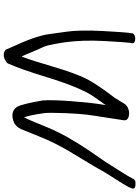

<svg xmlns="http://www.w3.org/2000/svg" viewBox="128 -856 777 1074"><g transform="rotate(90 517.0 -318.5)"><path d="M166.3 -671 164.1 -657C161.2 -638.9 157.7 -588.8 153 -504C148.6 -420.2 149.6 -353.9 156.4 -304.4C163.1 -257.3 168.1 -222.5 171.1 -200C176.4 -159.1 196 -105.2 208.7 -73.5C224.9 -32.9 242.2 0.6 257.3 38C257.3 38 257.4 37.7 257.4 37.7C257.4 37.7 257.6 38 257.6 38C264.3 46.1 280.8 52.8 301.1 47.7C308.9 45.4 315.4 41.9 321.8 37.5C327.6 33.9 332.1 31.6 334.5 26.1C355.7 -20.5 381.8 -94.6 412.4 -195C451.9 -323.3 489.4 -411.6 522.8 -458C539.1 -481 553 -500.2 567.5 -521.1L562.3 -488.2C551.1 -417.3 534.5 -228.9 541.8 -165.3C554.6 -92.2 565.5 -47 576.6 -26.2C585.7 -11.5 600.1 -0.1 622.6 1C632.2 1.4 642 0 651.3 -2.7C656.6 -4.4 661.8 -6.5 667 -9C667 -9 667.8 -9.4 667.8 -9.4C667.8 -9.4 668.3 -9 668.3 -9C683.6 -18.4 694.3 -31.7 701.9 -47.9C709.5 -65.5 725.2 -104.1 749.1 -163.9C772.6 -222.3 805.6 -285.6 848.2 -353.7C888.3 -422.6 905.7 -446.7 934.6 -500.3C948 -525.8 1010.7 -618.3 1025.8 -649.1L1026 -649.4L1030.5 -660.2C1033.8 -667 1035.8 -673.6 1032.8 -680.3C1029.8 -683.9 1023.8 -686 1017.6 -687.1C1011.1 -686.8 1003.5 -686.7 996.5 -687.2C989.1 -685.2 984.3 -681.4 981.7 -677.8L975.8 -666.5L975.7 -667C965.4 -642.9 901.3 -547.1 886.2 -521C850.7 -467.9 830.5 -443 785.5 -371.8C726.4 -276.8 705.6 -230.4 662.4 -122.8C652 -97.2 643.1 -77.7 635.6 -63.8C627.7 -86.3 619.5 -125.1 612.3 -177.6C610.1 -193.1 610 -231.5 612.3 -291.1C617.2 -408 621.4 -423.6 639.4 -537.5C646.6 -583 650.9 -611.2 652.3 -622.7C653.3 -632.1 650.2 -640.9 639.2 -646.7C632 -650 623 -651.8 613.8 -651.8C597.3 -651.8 584 -646.1 575 -640.6C570.5 -637.5 566.7 -634.3 563.7 -631C563.7 -631 563.5 -630.7 563.5 -630.7C563.5 -630.7 563.4 -631 563.4 -631C551.9 -613.6 537.7 -586.9 526.4 -570.8C477.1 -507 441.7 -454.3 420.6 -413.2C399.2 -370.6 376.4 -307.2 351.4 -222.5C326.8 -139.4 309 -84.3 298.7 -58.4C297.3 -55.6 296.7 -54.3 295 -50.8C294.5 -52 292.4 -57 291.1 -60C280.7 -80.9 268.5 -114.8 257.7 -138.4C232.7 -190.8 231.8 -193.7 215.5 -296.3C206.9 -360.2 204.7 -432 209 -512.7C213.5 -594.9 217 -644 219.1 -657L221.3 -671C222.6 -679.2 211.2 -686 196.1 -686C181.1 -686 167.6 -679.2 166.3 -671Z"/></g></svg>

Font: MewTooHand
Style: BdWideIta
Weight: 400
Designer: Mew Too, Robert Jablonski
Version: Version 0.77